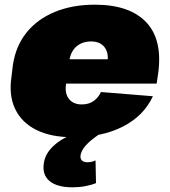

<svg xmlns="http://www.w3.org/2000/svg" viewBox="-20 -573 728 820"><path d="M290 13Q198 13 135.5 -18Q73 -49 45 -107Q17 -165 29 -245L35 -295Q47 -376 93 -433.5Q139 -491 214 -522Q289 -553 385 -553Q534 -553 605 -477.5Q676 -402 655 -256L649 -216H220L234 -320H477L436 -282L439 -306Q445 -348 426 -372Q407 -396 369 -396Q331 -396 306 -374Q281 -352 276 -312L262 -214Q256 -174 274.5 -150.5Q293 -127 329 -127Q360 -127 380.5 -142Q401 -157 411 -180L633 -162Q594 -78 505 -32.5Q416 13 290 13ZM290 227Q224 227 192 200.5Q160 174 167 126Q172 84 208.5 50Q245 16 305 -5L403 1Q365 27 346 48.5Q327 70 324 90Q322 104 329.5 112Q337 120 353 120Q372 120 388 112L390 209Q371 217 344.5 222Q318 227 290 227Z"/></svg>

Font: Pathway Extreme SemiCondensed Black
Style: Italic
Weight: 900
Width: 4
Italic angle: -8°
Version: Version 1.001;gftools[0.9.26]